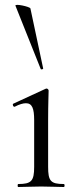

<svg xmlns="http://www.w3.org/2000/svg" viewBox="-20 -750 313 770"><path d="M53 0C78 0 110 -2 145 -2C180 -2 212 0 236 0C240 0 240 -12 236 -12C183 -12 173 -24 173 -81V-269C173 -333 175 -376 175 -387C175 -391 170 -395 167 -395C166 -395 166 -395 163 -394L33 -334C29 -332 33 -320 39 -322C58 -332 73 -336 84 -336C109 -336 117 -315 117 -268V-81C117 -24 106 -12 53 -12C50 -12 50 0 53 0ZM42 -727 143 -474C144 -469 155 -473 153 -476L102 -716C101 -723 38 -737 42 -727Z"/></svg>

Font: Cormorant Garamond
Style: Regular
Weight: 400
Designer: Christian Thalmann (Catharsis Fonts)
Foundry: Catharsis Fonts
Version: Version 4.002;Glyphs 3.4 (3410)